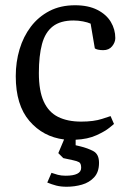

<svg xmlns="http://www.w3.org/2000/svg" viewBox="-20 -524 494 731"><path d="M234 187Q211 187 194 182.5Q177 178 160 171L176 134Q187 138 200 141.5Q213 145 230 145Q259 145 274 137.5Q289 130 289 115Q289 98 281 93.5Q273 89 258 86L221 78L202 59L224 7Q144 -3 92 -63.5Q40 -124 40 -234Q40 -288 54.5 -336.5Q69 -385 97.5 -422.5Q126 -460 168 -482Q210 -504 266 -504Q316 -504 350.5 -486.5Q385 -469 402 -440.5Q419 -412 419 -379Q419 -363 407 -348Q395 -333 373 -333Q362 -333 353 -335Q344 -337 341 -340L325 -434Q314 -439 296 -442.5Q278 -446 260 -446Q210 -446 181 -423.5Q152 -401 140 -356.5Q128 -312 128 -246Q128 -178 146.5 -137.5Q165 -97 201 -79Q237 -61 289 -61Q337 -61 369 -71.5Q401 -82 401 -82L414 -52Q414 -52 397 -38Q380 -24 347 -9Q314 6 268 8V29L285 33Q314 40 335.5 51.5Q357 63 357 96Q357 131 338.5 151Q320 171 292 179Q264 187 234 187Z"/></svg>

Font: Faustina VF Beta
Style: Regular
Weight: 400
Designer: Alfonso Garcia
Foundry: Omnibus-Type
Version: Version 1.006